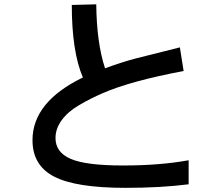

<svg xmlns="http://www.w3.org/2000/svg" viewBox="-20 -819 1040 897"><path d="M131.8 -164.1Q131.8 -342.8 367.2 -457Q315.4 -578.1 315.4 -795.9L429.7 -798.8Q431.6 -618.2 470.7 -500Q553.7 -530.3 616.2 -546.4Q678.7 -562.5 746.6 -579.1Q814.5 -595.7 820.3 -597.7L837.9 -487.3Q589.8 -440.4 460 -383.8Q401.4 -358.4 349.1 -327.6Q296.9 -296.9 268.1 -257.3Q239.3 -217.8 239.3 -173.8Q239.3 -107.4 310.5 -76.7Q381.8 -45.9 554.7 -45.9Q727.5 -45.9 861.3 -70.3V42Q731.4 58.6 566.4 58.6Q335 58.6 233.4 6.3Q131.8 -45.9 131.8 -164.1Z"/></svg>

Font: GenEi M Gothic v2 Medium
Style: Regular
Weight: 500
Version: Version 2.0